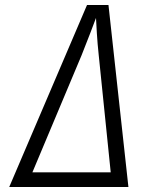

<svg xmlns="http://www.w3.org/2000/svg" viewBox="-20 -750 640 770"><path d="M17 0 329 -730H415L495 0ZM110 -59H424L376 -528Q371 -575 368.5 -616Q366 -657 365 -678Q357 -657 341.5 -616Q326 -575 307 -528Z"/></svg>

Font: NKDuy Mono ExtraLight
Style: Italic
Weight: 200
Italic angle: -9°
Monospace: yes
Designer: NKDuy
Foundry: NKDuy
Version: Version 2.251; ttfautohint (v1.8.4.7-5d5b)